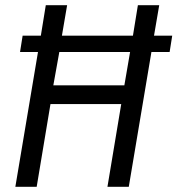

<svg xmlns="http://www.w3.org/2000/svg" viewBox="-20 -718 682 738"><path d="M446 -318H174L121 0H39L126 -518H57L67 -581H137L156 -698H238L218 -581H491L510 -698H592L572 -581H642L632 -518H562L475 0H393ZM458 -390 480 -518H208L185 -390Z"/></svg>

Font: IBM Plex Mono
Style: Italic
Weight: 400
Italic angle: -9°
Monospace: yes
Designer: Mike Abbink, Paul van der Laan, Pieter van Rosmalen
Foundry: Bold Monday
Version: Version 2.3